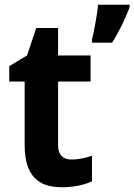

<svg xmlns="http://www.w3.org/2000/svg" viewBox="-20 -780 567 810"><path d="M527 -750V-760H394C390 -719 377 -648 368 -613V-600H453C484 -649 510 -704 527 -750ZM282 -107C246 -107 225 -126 225 -166V-436H362V-546H225V-662H133L94 -546L19 -501V-436H84V-168C84 -36 144 10 241 10C290 10 337 0 368 -15V-123C338 -113 311 -107 282 -107Z"/></svg>

Font: Noto Sans Gurmukhi SemiCondensed
Style: Bold
Weight: 700
Width: 4
Designer: Jelle Bosma - Monotype Design Team
Foundry: Monotype Imaging Inc.
Version: Version 2.004